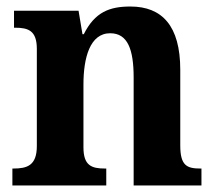

<svg xmlns="http://www.w3.org/2000/svg" viewBox="-20 -569 663 589"><path d="M18 0H306V-52H302C261 -52 236 -61 236 -117V-310C236 -392 256 -467 318 -467C372 -467 390 -417 390 -331V0H598V-52H595C553 -52 533 -61 533 -123V-355C533 -490 477 -549 380 -549C316 -549 271 -532 237 -464H233L221 -536H23V-484H26C67 -484 93 -475 93 -419V-121C93 -61 63 -52 21 -52H18Z"/></svg>

Font: Noto Serif Bengali SemiCondensed
Style: Bold
Weight: 700
Width: 4
Designer: Juan Bruce, Universal Thirst, Indian Type Foundry and the Monotype Design Team.
Foundry: Monotype Imaging Inc.
Version: Version 2.003